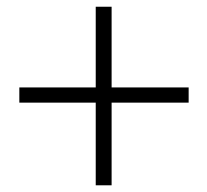

<svg xmlns="http://www.w3.org/2000/svg" viewBox="-20 -640 612 567"><path d="M537.1 -381.8V-336.9H309.6V-92.8H262.7V-336.9H37.1V-381.8H262.7V-620.1H309.6V-381.8Z"/></svg>

Font: GenYoMin TW TTF Light
Style: Regular
Weight: 300
Version: Version 1.300